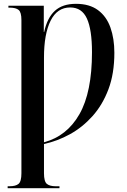

<svg xmlns="http://www.w3.org/2000/svg" viewBox="-20 -744 664 1004"><path d="M20 240V230H29Q62 230 77 217.5Q92 205 92 162V-639Q92 -680 77.5 -692Q63 -704 31 -704H24V-714H209V-577H211Q227 -651 267 -687.5Q307 -724 377 -724Q448 -724 492.5 -691Q537 -658 557.5 -600Q578 -542 578 -468Q578 -359 547 -277Q516 -195 463.5 -136.5Q411 -78 345.5 -42Q280 -6 210 9V162Q210 205 225 217.5Q240 230 272 230H291V240ZM210 0Q330 -32 395.5 -147Q461 -262 461 -471Q461 -589 434.5 -647Q408 -705 347 -705Q279 -705 244.5 -635.5Q210 -566 210 -443Z"/></svg>

Font: Noto Serif Display Condensed SemiBold
Style: Regular
Weight: 600
Width: 3
Designer: Monotype Design Team
Foundry: Monotype Imaging Inc.
Version: Version 2.009